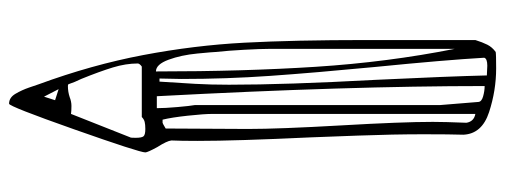

<svg xmlns="http://www.w3.org/2000/svg" viewBox="-374 -754 1141 434"><g transform="rotate(-90 197.0 -536.5)"><path d="M111 -150Q111 -218 108 -298.5Q105 -379 104 -405Q96 -575 96 -661Q96 -700 97 -720Q96 -730 82 -752Q70 -774 70 -779Q70 -792 122 -939.5Q174 -1087 180 -1087Q194 -1087 202.5 -1072.5Q211 -1058 216.5 -1042Q222 -1026 224 -1020Q268 -900 290 -784Q312 -668 318 -555Q324 -442 324 -280V-33Q319 -17 313.5 -6Q308 5 297 13Q292 14 260 14Q210 14 161 -2Q112 -18 110 -60Q111 -90 111 -150ZM188 -983 213 -975 196 -1008ZM123 -779Q133 -779 139 -780.5Q145 -782 150 -787H264Q267 -789 269 -791.5Q271 -794 271 -796Q271 -823 262 -852.5Q253 -882 236 -924Q229 -938 224 -953Q223 -954 220 -954Q207 -954 195 -950Q185 -946 175 -946Q164 -946 157 -947L104 -813Q103 -813 103 -801Q103 -787 106.5 -783Q110 -779 123 -779ZM304 -80V-500Q304 -519 302 -555.5Q300 -592 297 -620Q297 -625 293.5 -661.5Q290 -698 279.5 -726.5Q269 -755 253 -755Q253 -557 263.5 -394Q274 -231 304 -80ZM184 -27Q184 -19 196.5 -15.5Q209 -12 220 -12Q220 -320 197 -753H170Q170 -735 172.5 -706.5Q175 -678 177 -667V-113ZM234 -259Q242 -91 244 -7L266 -6Q282 -6 284 -13Q279 -100 263 -261Q250 -397 243 -496.5Q236 -596 236 -698L237 -747H230Q227 -701 225 -666.5Q223 -632 223 -590Q223 -461 234 -259ZM157 -33V-627Q157 -646 153 -683Q149 -720 144 -740H137Q134 -739 130 -736.5Q126 -734 124 -733L123 -547Q123 -477 131 -337Q139 -199 139 -129Q139 -103 137 -53Q140 -36 157 -33Z"/></g></svg>

Font: Krikikrak Dingbats
Style: Regular
Weight: 400
Designer: Jenny du Carrois
Foundry: bBox Type GmbH
Version: Version 1.001